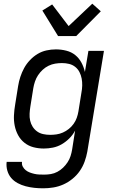

<svg xmlns="http://www.w3.org/2000/svg" viewBox="-20 -795 640 1038"><path d="M214 223Q189 223 165.5 220.5Q142 218 119 212Q96 206 75.5 195Q55 184 40.5 167Q26 150 19.5 127Q13 104 16 80H99Q97 94 103 105.5Q109 117 119 125Q129 133 141 137.5Q153 142 166 145Q179 148 192.5 148.5Q206 149 220 149Q237 149 255 146Q273 143 290 134Q307 125 321 111.5Q335 98 345.5 82Q356 66 361.5 48.5Q367 31 370 13L386 -89Q374 -66 355 -47Q336 -28 313.5 -15Q291 -2 266 3Q241 8 217 8Q188 8 161 1Q134 -6 112.5 -23Q91 -40 78 -64Q65 -88 59.5 -115.5Q54 -143 55.5 -172Q57 -201 62 -230L78 -330Q82 -355 90 -379.5Q98 -404 110.5 -427Q123 -450 142 -470Q161 -490 183.5 -503.5Q206 -517 231.5 -522.5Q257 -528 282 -528Q311 -528 338.5 -521Q366 -514 386.5 -497.5Q407 -481 420 -457Q433 -433 439 -406L458 -520H542L452 25Q447 52 437.5 78.5Q428 105 411.5 129Q395 153 371.5 172Q348 191 322 202.5Q296 214 268.5 218.5Q241 223 214 223ZM251 -66Q268 -66 285.5 -68.5Q303 -71 320 -78.5Q337 -86 352 -98Q367 -110 378 -125.5Q389 -141 395 -158Q401 -175 404 -193L420 -293Q424 -313 424.5 -332.5Q425 -352 421.5 -370.5Q418 -389 409.5 -405.5Q401 -422 386.5 -433.5Q372 -445 353.5 -449.5Q335 -454 315 -454Q297 -454 278.5 -451Q260 -448 242.5 -439.5Q225 -431 210.5 -417.5Q196 -404 185.5 -388Q175 -372 169 -354Q163 -336 160 -318L144 -218Q141 -199 140 -180Q139 -161 143 -143Q147 -125 156.5 -110Q166 -95 180.5 -84.5Q195 -74 213.5 -70Q232 -66 251 -66ZM294 -600 209 -738 262 -771 351 -654 479 -775 525 -734 392 -600Z"/></svg>

Font: Iosevka Extended
Style: Italic
Weight: 400
Width: 7
Italic angle: -9°
Monospace: yes
Designer: Belleve Invis
Foundry: Belleve Invis
Version: Version 32.5.0; ttfautohint (v1.8.4)